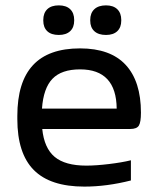

<svg xmlns="http://www.w3.org/2000/svg" viewBox="-20 -690 592 719"><path d="M507.8 -268.1Q507.8 -232.4 500 -219.7Q492.2 -207 467.8 -207H138.2Q145.5 -135.3 184.8 -102.5Q224.1 -69.8 303.2 -69.8Q339.4 -69.8 387.9 -75.7Q436.5 -81.5 470.2 -89.8V-14.2Q379.4 8.8 295.9 8.8Q168 8.8 106.4 -53.5Q44.9 -115.7 44.9 -244.1V-255.9Q44.9 -382.8 103.3 -445.8Q161.6 -508.8 279.8 -508.8Q393.6 -508.8 450.7 -447Q507.8 -385.3 507.8 -268.1ZM137.2 -283.2H417Q415.5 -430.2 279.8 -430.2Q210.4 -430.2 176.5 -395Q142.6 -359.9 137.2 -283.2ZM142.1 -612.8V-615.2Q142.1 -641.1 157 -655.5Q171.9 -669.9 200.2 -669.9Q228 -669.9 242.9 -655.5Q257.8 -641.1 257.8 -615.2V-612.8Q257.8 -587.4 242.7 -573.2Q227.5 -559.1 200.2 -559.1Q171.9 -559.1 157 -573.2Q142.1 -587.4 142.1 -612.8ZM317.9 -612.8V-615.2Q317.9 -641.1 333.3 -655.5Q348.6 -669.9 377 -669.9Q404.3 -669.9 419.2 -655.5Q434.1 -641.1 434.1 -615.2V-612.8Q434.1 -587.4 419.2 -573.2Q404.3 -559.1 377 -559.1Q348.6 -559.1 333.3 -573.2Q317.9 -587.4 317.9 -612.8Z"/></svg>

Font: LT Wave Text
Style: Regular
Weight: 400
Designer: Daniel Lyons
Version: Version 2.5 (Glyphs App)